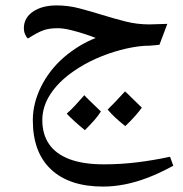

<svg xmlns="http://www.w3.org/2000/svg" viewBox="-20 -401 676 708"><path d="M360 287Q236 287 168.5 224Q101 161 101 42Q101 -20 131.5 -81.5Q162 -143 216 -190Q243 -213 272.5 -231Q302 -249 333 -261Q321 -266 295.5 -274.5Q270 -283 242 -290Q214 -297 192 -297Q162 -297 140.5 -289.5Q119 -282 83 -259Q77 -264 72.5 -274.5Q68 -285 68 -297Q68 -335 101.5 -358Q135 -381 189 -381Q232 -381 273.5 -370Q315 -359 357 -346Q399 -333 442 -322Q485 -311 531 -311L597 -313L568 -236Q559 -235 549.5 -234Q540 -233 530.5 -232.5Q521 -232 512 -232Q471 -229 424 -216.5Q377 -204 332.5 -184Q288 -164 251 -138Q196 -100 166 -54Q136 -8 136 42Q136 94 161 130.5Q186 167 236.5 186Q287 205 363 205Q425 205 486 197.5Q547 190 607 177L619 210Q570 237 525.5 254Q481 271 440 279Q399 287 360 287ZM442 64Q400 31 377 3Q399 -18 441 -64Q446 -60 461 -45Q476 -30 503 -4Q493 10 478 27Q463 44 442 64ZM293 79Q271 61 254 45.5Q237 30 226 18Q240 6 256 -11Q272 -28 291 -50Q295 -45 310.5 -30Q326 -15 352 10Q343 25 328 42Q313 59 293 79Z"/></svg>

Font: Noto Naskh Arabic
Style: Regular
Weight: 400
Designer: Monotype Design Team, David Williams, Mohamad Dakak and Nizar Qandah
Foundry: Monotype Imaging Inc.
Version: Version 2.013